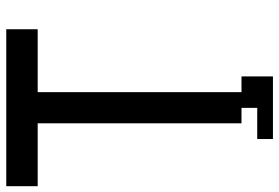

<svg xmlns="http://www.w3.org/2000/svg" viewBox="-166 -770 935 644"><g transform="rotate(-90 302.0 -447.5)"><path d="M262.7 0H158.2V-26.4V-52.7H210.9H262.7V-79.1V-105.5H237.3H210.9V-447.3V-789.1H105.5H0V-841.8V-894.5H262.7H526.4V-841.8V-789.1H420.9H315.4V-447.3V-105.5H341.8H368.2V-52.7V0Z"/></g></svg>

Font: VCR Jazz Mono
Style: Regular
Weight: 400
Version: Version 3.1